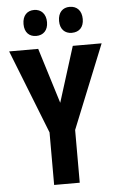

<svg xmlns="http://www.w3.org/2000/svg" viewBox="-61 -960 621 1001"><g transform="rotate(-5 250.0 -459.0)"><path d="M342 -782C381 -782 405 -806 405 -849C405 -892 381 -918 342 -918C306 -918 281 -894 281 -849C281 -806 306 -782 342 -782ZM156 -782C193 -782 218 -806 218 -849C218 -892 193 -918 156 -918C120 -918 95 -894 95 -849C95 -805 120 -782 156 -782ZM181 0H315V-276L492 -714H341L250 -424L160 -714H8L181 -275Z"/></g></svg>

Font: Noto Sans Mono ExtraCondensed ExtraBold
Style: Regular
Weight: 800
Width: 2
Designer: Monotype Design Team
Foundry: Monotype Imaging Inc.
Version: Version 2.014